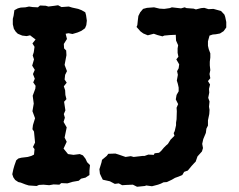

<svg xmlns="http://www.w3.org/2000/svg" viewBox="-20 -698 913 734"><path d="M120 13 90 11 77 7 59 0 50 -2 38 -10 31 -20 27 -32 31 -51 35 -65 42 -85 50 -92 61 -95 86 -98 100 -102 110 -107 112 -128 106 -136 114 -153 110 -195 104 -204 106 -220 114 -246 104 -273 109 -302 105 -332 115 -359 116 -370 107 -383 113 -397 106 -415 113 -431 103 -447 110 -471 105 -486 109 -498 112 -519 104 -532 116 -547 95 -563 82 -560 65 -562 48 -569 40 -577 33 -588 29 -605V-626L32 -638L35 -659L48 -666L59 -669L77 -670L91 -673L105 -671L125 -670L133 -677L155 -676L165 -673L189 -676L202 -678L215 -671L243 -673L256 -669L279 -664L292 -659L306 -651L309 -640L312 -619L310 -602L305 -590L291 -580L277 -574L257 -568L242 -571L231 -569L236 -549L224 -530L225 -513L233 -505L234 -487L227 -450L236 -426L229 -412L227 -394L235 -382L224 -368L229 -353L230 -335L234 -319L225 -309L230 -276L224 -262L228 -248L223 -232L235 -211L227 -172L235 -156L223 -130L240 -109L261 -106L285 -109L297 -104L307 -91L313 -78L324 -67L322 -46V-29L307 -19L290 -15L281 -7L258 -3L238 3L214 2L207 8L185 7L168 10L146 8L129 9ZM373 -11 367 -23 362 -34 360 -51 368 -77 370 -87 388 -102 394 -110 421 -111 434 -107 460 -98 480 -101 491 -98 526 -102H533L547 -107L568 -106L571 -112L588 -114L596 -121L606 -133L615 -142L622 -148L632 -164L647 -179L644 -189L648 -197L653 -219V-229L655 -242L656 -273L655 -286L661 -300L652 -318L655 -335L663 -349V-363L660 -377L656 -390L660 -412L657 -426L663 -437L665 -452L654 -471L662 -481L659 -496V-513L661 -525L653 -543L652 -565L630 -564L608 -562L601 -559L582 -564L568 -569L545 -563L528 -570L517 -578L502 -595L505 -602L507 -621L509 -637L516 -651L527 -664L542 -668L569 -670L590 -665L608 -664L629 -667L637 -670L672 -666L686 -670L693 -667L720 -665L729 -662L749 -667L761 -668L777 -663L796 -664L825 -656L838 -642L841 -633L845 -614V-593L835 -579L821 -570L805 -567L793 -566L781 -562L775 -540V-523L778 -510L784 -494V-478L782 -462V-448L784 -430L781 -415L784 -399L775 -388L783 -375L779 -358L780 -344L776 -324L781 -310L779 -290L781 -278L780 -262L775 -238V-218L769 -206L767 -190L757 -166L753 -148L756 -132L752 -119L735 -100L728 -80L722 -74L712 -63L698 -46L684 -41L677 -29L663 -23L649 -18L637 -11L618 -2L605 -1L595 4L584 8L561 14L539 11L534 13L504 16L488 8L463 9L447 10L434 3L419 5L400 -5Z"/></svg>

Font: Winky Rough Medium
Style: Regular
Weight: 500
Designer: Simon Atzbach
Foundry: typofactur
Version: Version 1.206; ttfautohint (v1.8.4.7-5d5b)